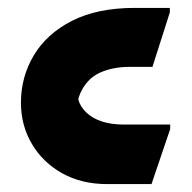

<svg xmlns="http://www.w3.org/2000/svg" viewBox="-20 -466 486 486"><path d="M33 -206.2Q33 -271.2 65.5 -325.8Q98 -380.4 162.1 -413.2Q226.3 -446 321.1 -446H409.9V-434.7L365.9 -296.7H306.4Q269.1 -296.7 237.4 -284Q205.6 -271.3 187.7 -239Q169.7 -206.7 171.2 -148.9L122.6 -210L180.3 -253.7Q166.9 -210.9 199 -180.8Q231 -150.7 294.1 -150.7H410.8V-139.4L363.5 0H251.5Q186.2 0 137 -27.6Q87.9 -55.3 60.4 -102.2Q33 -149 33 -206.2Z"/></svg>

Font: Kufam
Style: Italic
Weight: 400
Italic angle: -11°
Designer: Artur Schmal
Foundry: Original Type
Version: Version 1.301; ttfautohint (v1.8.3)